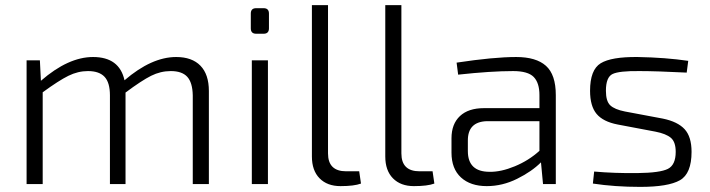

<svg xmlns="http://www.w3.org/2000/svg" viewBox="-20 -720 2779 751"><path d="M136 -484 140 -404Q247 -497 344 -497Q447 -497 467 -406Q573 -497 669 -497Q731 -497 764 -463Q797 -429 797 -364V0H734V-347Q733 -397 712.5 -419.5Q692 -442 648 -442Q608 -442 571 -423.5Q534 -405 471 -358V0H410V-347Q410 -397 389 -419.5Q368 -442 324 -442Q285 -442 247.5 -423.5Q210 -405 147 -359V0H84V-484Z M982 -688H1011Q1032 -688 1032 -667V-609Q1032 -588 1011 -588H982Q961 -588 961 -609V-667Q961 -688 982 -688ZM1028 0H965V-484H1028Z M1263 -700V-120Q1263 -50 1334 -50H1385L1392 -2Q1365 8 1312 8Q1260 8 1230 -22.5Q1200 -53 1200 -108V-700Z M1550 -700V-120Q1550 -50 1621 -50H1672L1679 -2Q1652 8 1599 8Q1547 8 1517 -22.5Q1487 -53 1487 -108V-700Z M1772 -428 1766 -475Q1911 -497 1999 -497Q2077 -497 2115.5 -462.5Q2154 -428 2154 -348V0H2104L2096 -85Q2060 -49 2002.5 -20.5Q1945 8 1884 8Q1820 8 1783 -26Q1746 -60 1746 -123V-179Q1746 -235 1779 -266Q1812 -297 1873 -297H2090V-348Q2090 -396 2067.5 -419Q2045 -442 1987 -442Q1901 -442 1772 -428ZM1810 -171V-129Q1810 -48 1895 -48Q1939 -47 1993.5 -69.5Q2048 -92 2090 -130V-246H1883Q1810 -243 1810 -171Z M2544 -205 2396 -233Q2339 -244 2313.5 -274.5Q2288 -305 2288 -365Q2288 -447 2329.5 -472.5Q2371 -498 2474 -497Q2584 -495 2672 -482L2666 -436Q2546 -442 2482 -442Q2402 -443 2376 -430.5Q2350 -418 2350 -365Q2350 -324 2367 -308Q2384 -292 2424 -284L2573 -256Q2631 -244 2658 -214.5Q2685 -185 2685 -126Q2685 -41 2639.5 -15Q2594 11 2484 11Q2385 11 2299 -2L2304 -49Q2383 -42 2473 -43Q2562 -44 2592.5 -59.5Q2623 -75 2623 -126Q2623 -165 2604 -181Q2585 -197 2544 -205Z"/></svg>

Font: Exo 2.0 Light
Style: Regular
Weight: 300
Designer: Natanael Gama
Version: Version 1.001;PS 001.001;hotconv 1.0.70;makeotf.lib2.5.58329